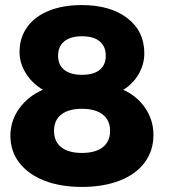

<svg xmlns="http://www.w3.org/2000/svg" viewBox="-20 -729 671 757"><path d="M549 -519Q549 -475 526.5 -436.5Q504 -398 466 -375Q521 -350 553 -302.5Q585 -255 585 -197Q585 -135 550.5 -88.5Q516 -42 452 -17Q388 8 303 8Q218 8 154.5 -17Q91 -42 56 -87.5Q21 -133 21 -194Q21 -253 56 -301.5Q91 -350 149 -375Q107 -400 82 -440Q57 -480 57 -524Q57 -580 87 -622Q117 -664 172.5 -686.5Q228 -709 302 -709Q415 -709 482 -657.5Q549 -606 549 -519ZM209 -509Q209 -473 233.5 -453.5Q258 -434 303 -434Q349 -434 373 -453.5Q397 -473 397 -509Q397 -546 373 -566Q349 -586 303 -586Q258 -586 233.5 -566Q209 -546 209 -509ZM193 -213Q193 -171 221.5 -148.5Q250 -126 303 -126Q356 -126 385 -148.5Q414 -171 414 -213Q414 -255 385 -277.5Q356 -300 303 -300Q250 -300 221.5 -277.5Q193 -255 193 -213Z"/></svg>

Font: Gontserrat
Style: Bold
Weight: 700
Designer: Julieta Ulanovsky
Foundry: Julieta Ulanovsky
Version: Version 6.001